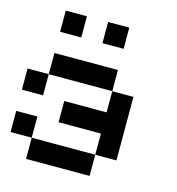

<svg xmlns="http://www.w3.org/2000/svg" viewBox="-114 -876 895 973"><g transform="rotate(15 333.5 -389.0)"><path d="M111.1 -333.3H0V-444.4H111.1ZM555.6 -111.1H444.4V-222.2H222.2V-333.3H444.4V-444.4H555.6ZM444.4 0H111.1V-111.1H444.4ZM111.1 -111.1H0V-222.2H111.1ZM444.4 -444.4H111.1V-555.6H444.4ZM222.2 -666.7H111.1V-777.8H222.2ZM444.4 -666.7H333.3V-777.8H444.4Z"/></g></svg>

Font: Pixeloid Sans
Style: Regular
Weight: 400
Designer: GGBotNet
Foundry: GGBotNet
Version: 0.5